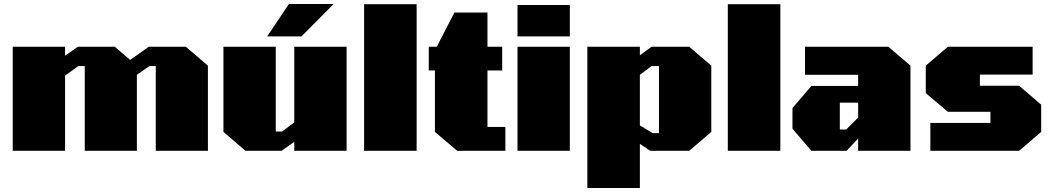

<svg xmlns="http://www.w3.org/2000/svg" viewBox="-20 -758 5286 965"><path d="M44 0V-523H307V-478L371 -523H557L634 -457L728 -523H914L1025 -428V0H763V-426H731L668 -382V0H406V-426H374L307 -378V0Z M1323 -575 1432 -738H1657L1495 -575ZM1214 0 1103 -95V-523H1366V-97H1398L1459 -143V-523H1722V0H1459V-45L1395 0Z M1810 0V-737H2074V0Z M2278 0 2166 -95V-404H2135V-523H2175L2264 -695H2430V-523H2504V-404H2430V-120H2520V0Z M2581 -575V-733H2844V-575ZM2581 0V-523H2844V0Z M2932 187V-523H3196V-480L3255 -523H3444L3555 -428V-95L3444 0H3248L3196 -35V187ZM3260 -89H3292V-426H3255L3196 -382V-128Z M3638 0V-737H3902V0Z M4058 0 3963 -111V-215L4058 -326H4293V-382H4026V-523H4445L4556 -428V0H4293V-62L4235 0ZM4201 -107H4233L4293 -167V-242H4201Z M4656 0V-140H4958V-196H4744L4633 -290V-428L4744 -523H5170V-383H4905V-327H5102L5213 -232V-95L5102 0Z"/></svg>

Font: Tomorrow ExtraBold
Style: Regular
Weight: 800
Designer: Tony de Marco, Monica Rizzolli
Foundry: Just in Type
Version: Version 2.002